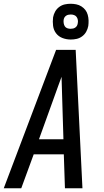

<svg xmlns="http://www.w3.org/2000/svg" viewBox="-35 -1000 555 1020"><path d="M-15 0 263 -735H367L403 0H310L304 -180H144L78 0ZM302 -260 295 -490Q294 -516 293.5 -541.5Q293 -567 292 -592Q283 -567 273.5 -541.5Q264 -516 255 -490L172 -260ZM341 -790Q318 -790 297 -798Q276 -806 263 -823Q250 -840 247 -862.5Q244 -885 247 -908Q250 -924 258 -938.5Q266 -953 279.5 -963Q293 -973 308.5 -976.5Q324 -980 340 -980Q355 -980 370 -977Q385 -974 397.5 -966Q410 -958 418.5 -947Q427 -936 431 -921.5Q435 -907 435.5 -892Q436 -877 434 -862Q431 -846 423 -831.5Q415 -817 401.5 -807Q388 -797 372.5 -793.5Q357 -790 341 -790ZM340 -847Q347 -847 353.5 -848.5Q360 -850 365.5 -854Q371 -858 374 -863.5Q377 -869 378 -876Q380 -885 378.5 -894Q377 -903 372 -910Q367 -917 358.5 -920Q350 -923 341 -923Q334 -923 327.5 -921.5Q321 -920 315.5 -916Q310 -912 307 -906.5Q304 -901 303 -894Q302 -885 303.5 -876Q305 -867 309.5 -860Q314 -853 322.5 -850Q331 -847 340 -847Z"/></svg>

Font: Iosevka Medium
Style: Italic
Weight: 500
Italic angle: -9°
Monospace: yes
Designer: Belleve Invis
Foundry: Belleve Invis
Version: Version 32.5.0; ttfautohint (v1.8.4)